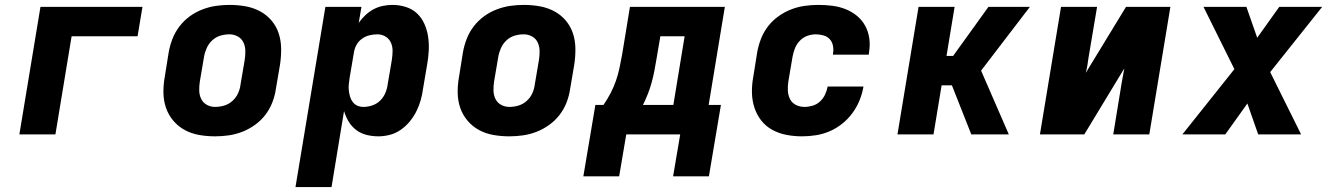

<svg xmlns="http://www.w3.org/2000/svg" viewBox="-20 -548 5440 783"><path d="M59 0 145 -520H561L541 -400H272L206 0Z M857 8Q824 8 792.5 2.5Q761 -3 734 -17.5Q707 -32 687 -55.5Q667 -79 657 -108Q647 -137 646.5 -169.5Q646 -202 652 -235L668 -335Q673 -363 683.5 -390Q694 -417 712 -440.5Q730 -464 754 -481.5Q778 -499 805.5 -509.5Q833 -520 860.5 -524Q888 -528 916 -528Q949 -528 980.5 -522.5Q1012 -517 1039.5 -502.5Q1067 -488 1087 -464.5Q1107 -441 1116.5 -412Q1126 -383 1126.5 -350.5Q1127 -318 1122 -285L1105 -185Q1101 -157 1090.5 -130Q1080 -103 1062 -79.5Q1044 -56 1019.5 -38.5Q995 -21 968 -10.5Q941 0 913 4Q885 8 857 8ZM857 -112Q876 -112 894.5 -117.5Q913 -123 928 -136.5Q943 -150 951 -168Q959 -186 961 -204L978 -304Q981 -323 980.5 -341.5Q980 -360 972.5 -375.5Q965 -391 949.5 -399.5Q934 -408 916 -408Q897 -408 878.5 -402.5Q860 -397 845.5 -383.5Q831 -370 823 -352Q815 -334 812 -316L795 -216Q792 -197 792.5 -178.5Q793 -160 800.5 -144.5Q808 -129 823.5 -120.5Q839 -112 857 -112Z M1185 215 1307 -520H1454L1443 -455Q1455 -472 1470.5 -486.5Q1486 -501 1504 -510.5Q1522 -520 1541.5 -524Q1561 -528 1580 -528Q1609 -528 1635.5 -519.5Q1662 -511 1681 -493Q1700 -475 1711 -450Q1722 -425 1726 -397.5Q1730 -370 1728.5 -341.5Q1727 -313 1722 -285L1705 -185Q1702 -162 1695.5 -139Q1689 -116 1678 -94Q1667 -72 1651 -52.5Q1635 -33 1614 -18.5Q1593 -4 1569.5 2Q1546 8 1523 8Q1498 8 1474.5 2Q1451 -4 1432.5 -18Q1414 -32 1402 -52Q1390 -72 1383 -95L1332 215ZM1462 -112Q1480 -112 1498 -118Q1516 -124 1530 -137.5Q1544 -151 1551.5 -169Q1559 -187 1561 -204L1578 -304Q1581 -323 1581 -341Q1581 -359 1574 -374.5Q1567 -390 1552 -399Q1537 -408 1519 -408Q1503 -408 1486.5 -404Q1470 -400 1455.5 -389.5Q1441 -379 1433 -363.5Q1425 -348 1423 -332L1406 -232Q1404 -219 1402.5 -205.5Q1401 -192 1402.5 -179Q1404 -166 1407.5 -154Q1411 -142 1418.5 -132Q1426 -122 1437.5 -117Q1449 -112 1462 -112Z M2057 8Q2024 8 1992.5 2.5Q1961 -3 1934 -17.5Q1907 -32 1887 -55.5Q1867 -79 1857 -108Q1847 -137 1846.5 -169.5Q1846 -202 1852 -235L1868 -335Q1873 -363 1883.5 -390Q1894 -417 1912 -440.5Q1930 -464 1954 -481.5Q1978 -499 2005.5 -509.5Q2033 -520 2060.5 -524Q2088 -528 2116 -528Q2149 -528 2180.5 -522.5Q2212 -517 2239.5 -502.5Q2267 -488 2287 -464.5Q2307 -441 2316.5 -412Q2326 -383 2326.5 -350.5Q2327 -318 2322 -285L2305 -185Q2301 -157 2290.5 -130Q2280 -103 2262 -79.5Q2244 -56 2219.5 -38.5Q2195 -21 2168 -10.5Q2141 0 2113 4Q2085 8 2057 8ZM2057 -112Q2076 -112 2094.5 -117.5Q2113 -123 2128 -136.5Q2143 -150 2151 -168Q2159 -186 2161 -204L2178 -304Q2181 -323 2180.5 -341.5Q2180 -360 2172.5 -375.5Q2165 -391 2149.5 -399.5Q2134 -408 2116 -408Q2097 -408 2078.5 -402.5Q2060 -397 2045.5 -383.5Q2031 -370 2023 -352Q2015 -334 2012 -316L1995 -216Q1992 -197 1992.5 -178.5Q1993 -160 2000.5 -144.5Q2008 -129 2023.5 -120.5Q2039 -112 2057 -112Z M2359 171 2408 -120H2441Q2457 -143 2470 -168Q2483 -193 2492 -219Q2501 -245 2506.5 -271.5Q2512 -298 2517 -325L2549 -520H2936L2870 -120H2920L2871 171H2725L2754 0H2534L2505 171ZM2602 -120H2726L2772 -400H2673L2657 -306Q2653 -282 2648.5 -258.5Q2644 -235 2637.5 -211.5Q2631 -188 2622 -165Q2613 -142 2602 -120Z M3251 8Q3218 8 3187 2Q3156 -4 3129.5 -18.5Q3103 -33 3084.5 -56.5Q3066 -80 3056.5 -109.5Q3047 -139 3046.5 -171Q3046 -203 3052 -235L3068 -335Q3073 -363 3083.5 -390Q3094 -417 3112 -440.5Q3130 -464 3154.5 -481.5Q3179 -499 3206 -509.5Q3233 -520 3261 -524Q3289 -528 3317 -528Q3346 -528 3374 -524.5Q3402 -521 3427.5 -511Q3453 -501 3474 -484Q3495 -467 3508 -443.5Q3521 -420 3525 -392Q3529 -364 3524 -335L3523 -325H3377V-329Q3380 -345 3377 -361Q3374 -377 3364 -388Q3354 -399 3338.5 -403.5Q3323 -408 3307 -408Q3289 -408 3271.5 -401.5Q3254 -395 3241 -381Q3228 -367 3221.5 -350Q3215 -333 3212 -316L3195 -216Q3192 -197 3193 -178Q3194 -159 3202 -143.5Q3210 -128 3226 -120Q3242 -112 3261 -112Q3277 -112 3294 -117Q3311 -122 3324 -134Q3337 -146 3344.5 -162Q3352 -178 3355 -194V-195H3501V-193Q3496 -165 3485 -138Q3474 -111 3456 -86.5Q3438 -62 3414 -43Q3390 -24 3363 -12.5Q3336 -1 3307.5 3.5Q3279 8 3251 8Z M3941 0 3862 -200H3820L3787 0H3640L3726 -520H3873L3840 -320H3867L4011 -520H4180L3981 -260L4094 0Z M4221 0 4307 -520H4454L4419 -312Q4417 -297 4414.5 -281.5Q4412 -266 4408 -251L4572 -520H4753L4667 0H4520L4554 -208Q4557 -223 4559.5 -238.5Q4562 -254 4565 -269L4402 0Z M4802 0 5014 -266 4888 -520H5063L5107 -394L5197 -520H5372L5160 -254L5286 0H5111L5067 -126L4977 0Z"/></svg>

Font: Iosevka Aile Heavy Oblique
Style: Regular
Weight: 900
Italic angle: -9°
Designer: Belleve Invis
Foundry: Belleve Invis
Version: Version 31.1.0; ttfautohint (v1.8.4)